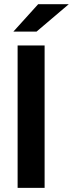

<svg xmlns="http://www.w3.org/2000/svg" viewBox="-20 -911 353 931"><path d="M65.4 -690.4H196.3V0H65.4ZM165 -890.6H313.5L157.2 -757.8H44.9Z"/></svg>

Font: Altinn-DIN Exp
Style: DINExp-Bold
Weight: 700
Width: 7
Designer: Charles Nix
Foundry: Altinn
Version: Version 2.00